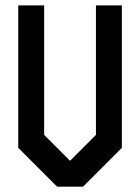

<svg xmlns="http://www.w3.org/2000/svg" viewBox="-20 -704 528 724"><path d="M341.8 -683.6H439.5V-146.5L293 0H195.3L48.8 -146.5V-683.6H146.5V-195.3L244.1 -97.7L341.8 -195.3Z"/></svg>

Font: BabelStone Runic Elder Futhark
Style: Regular
Weight: 400
Designer: Andrew West
Foundry: BabelStone
Version: Version 3.005 March 14, 2022